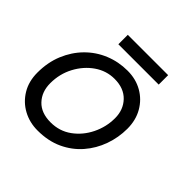

<svg xmlns="http://www.w3.org/2000/svg" viewBox="-168 -785 949 949"><g transform="rotate(45 306.0 -311.0)"><path d="M223 14Q167 14 121 -11Q75 -36 47.5 -81.5Q20 -127 20 -188Q20 -260 44.5 -319Q69 -378 111.5 -421Q154 -464 210 -487Q266 -510 329 -510Q387 -510 432.5 -484Q478 -458 504.5 -412Q531 -366 531 -306Q531 -245 510.5 -187.5Q490 -130 450.5 -84.5Q411 -39 354 -12.5Q297 14 223 14ZM240 -60Q302 -60 349.5 -94.5Q397 -129 424 -184Q451 -239 451 -300Q451 -359 414 -397.5Q377 -436 312 -436Q255 -436 207.5 -403Q160 -370 131 -315.5Q102 -261 102 -196Q102 -136 138 -98Q174 -60 240 -60ZM204 -570V-636H486V-570Z"/></g></svg>

Font: Space Mono
Style: Italic
Weight: 400
Italic angle: -12°
Monospace: yes
Designer: Colophon Foundry + Benjamin Critton
Foundry: Colophon Foundry & Benjamin Critton
Version: Version 1.003; ttfautohint (v1.8.4.7-5d5b)